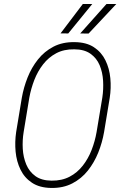

<svg xmlns="http://www.w3.org/2000/svg" viewBox="-20 -932 609 963"><path d="M530.3 -440.9 502 -269.5Q492.7 -216.3 472.7 -166.5Q452.6 -116.7 420.7 -76.4Q388.7 -36.1 342.8 -12.2Q296.9 11.7 236.8 10.7Q178.2 9.8 140.4 -15.4Q102.5 -40.5 82.8 -81.3Q63 -122.1 58.3 -171.1Q53.7 -220.2 61 -269.5L89.4 -441.4Q98.6 -493.7 118.4 -543.5Q138.2 -593.3 170.4 -633.8Q202.6 -674.3 248.3 -698Q293.9 -721.7 354 -720.7Q413.1 -720.2 450.9 -695.3Q488.8 -670.4 508.8 -629.6Q528.8 -588.9 533.4 -539.6Q538.1 -490.2 530.3 -440.9ZM464.4 -269.5 493.2 -442.4Q499.5 -483.9 497.1 -526.6Q494.6 -569.3 479.7 -605Q464.8 -640.6 433.6 -662.6Q402.3 -684.6 352.5 -684.6Q300.8 -685.5 262.2 -665Q223.6 -644.5 196.3 -609.4Q168.9 -574.2 152.1 -530.8Q135.3 -487.3 127 -441.9L98.6 -269.5Q91.8 -228 94.2 -185.5Q96.7 -143.1 111.8 -106.9Q127 -70.8 157.7 -48.6Q188.5 -26.4 238.8 -25.9Q290.5 -25.4 329.1 -45.7Q367.7 -65.9 395.3 -101.3Q422.9 -136.7 439.7 -180.4Q456.5 -224.1 464.4 -269.5ZM382.3 -764.2 514.2 -912.1H563.5L424.3 -763.7ZM283.7 -764.6 395.5 -912.1H442.9L322.3 -764.2Z"/></svg>

Font: Roboto Condensed ExtraLight
Style: Italic
Weight: 250
Italic angle: -12°
Designer: Christian Robertson
Foundry: Google
Version: Version 3.008; 2023